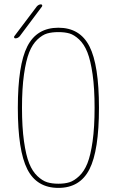

<svg xmlns="http://www.w3.org/2000/svg" viewBox="-20 -870 540 899"><path d="M305.2 -713.4Q283.2 -719.7 253.4 -719.7Q223.6 -719.7 201.2 -713.4Q178.7 -707 155.3 -685.1Q131.8 -663.1 116.7 -625Q101.6 -586.9 92.3 -521.5Q83 -456.1 83 -365.2Q83 -274.4 92.3 -208.5Q101.6 -142.6 116.7 -105Q131.8 -67.4 155.3 -45.4Q178.7 -23.4 201.2 -16.6Q223.6 -9.8 253.4 -9.8Q283.2 -9.8 305.2 -16.6Q327.1 -23.4 350.6 -45.4Q374 -67.4 389.2 -105Q404.3 -142.6 413.6 -208.5Q422.9 -274.4 422.9 -365.2Q422.9 -456.1 413.6 -521.5Q404.3 -586.9 389.2 -625Q374 -663.1 350.6 -685.1Q327.1 -707 305.2 -713.4ZM107.9 -77.6Q63.5 -165 63.5 -365.2Q63.5 -565.4 107.9 -652.8Q152.3 -740.2 253.4 -740.2Q354.5 -740.2 398.9 -652.8Q443.4 -565.4 443.4 -365.2Q443.4 -165 398.9 -77.6Q354.5 9.8 253.4 9.8Q152.3 9.8 107.9 -77.6ZM51.8 -690.4Q47.9 -690.4 46.4 -693.8Q44.9 -697.3 46.9 -700.2L152.3 -839.8Q161.1 -849.6 171.9 -849.6Q175.8 -849.6 177.2 -846.2Q178.7 -842.8 176.8 -839.8L72.3 -700.2Q63.5 -690.4 51.8 -690.4Z"/></svg>

Font: Rounded-X Mgen+ 1mn thin
Style: Regular
Weight: 100
Designer: [Source Han Sans]
Ryoko NISHIZUKA  (kana & ideographs); Paul D. Hunt (Latin, Greek & Cyrillic); Wenlong ZHANG  (bopomofo
Version: Version 1.059.20150602